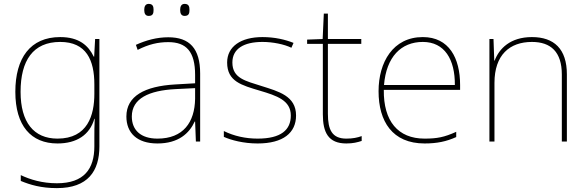

<svg xmlns="http://www.w3.org/2000/svg" viewBox="-20 -795 3024 989"><path d="M290 -604C136 -604 59 -496 59 -322C59 -147 140 -56 276 -56C375 -56 442 -100 466 -183H468C466 -144 466 -122 466 -83V-41C466 74 414 149 273 149C198 149 135 130 87 107V137C135 157 192 174 273 174C433 174 492 86 492 -41V-594H470L465 -503H463C435 -561 387 -604 290 -604ZM290 -579C425 -579 466 -485 466 -360V-312C466 -202 432 -81 276 -81C154 -81 86 -165 86 -322C86 -483 150 -579 290 -579Z M723 -744C723 -727 728 -713 746 -713C768 -713 771 -727 771 -744C771 -760 768 -775 746 -775C728 -775 723 -760 723 -744ZM908 -744C908 -727 913 -713 931 -713C953 -713 956 -727 956 -744C956 -760 953 -775 931 -775C913 -775 908 -760 908 -744ZM847 -603C788 -603 733 -588 680 -564L689 -538C746 -567 794 -578 847 -578C940 -578 985 -529 985 -409V-366L882 -360C725 -351 631 -300 631 -195C631 -111 685 -56 791 -56C899 -56 955 -108 983 -169H985L989 -66H1011V-416C1011 -546 956 -603 847 -603ZM884 -336 985 -341V-286C983 -165 924 -81 791 -81C706 -81 659 -124 659 -195C659 -288 748 -329 884 -336Z M1505 -200C1505 -301 1415 -324 1327 -352C1246 -378 1177 -391 1177 -473C1177 -544 1236 -579 1332 -579C1385 -579 1444 -567 1481 -549L1492 -574C1450 -591 1395 -604 1332 -604C1220 -604 1150 -555 1150 -473C1150 -375 1225 -356 1318 -328C1406 -302 1478 -278 1478 -200C1478 -126 1428 -81 1307 -81C1245 -81 1186 -94 1133 -120V-90C1171 -73 1234 -56 1307 -56C1439 -56 1505 -111 1505 -200Z M1764 -81C1690 -81 1669 -127 1669 -209V-569H1841V-594H1669V-725H1648L1642 -594L1562 -591V-569H1643V-206C1643 -113 1671 -56 1764 -56C1799 -56 1821 -62 1843 -69V-94C1821 -86 1797 -81 1764 -81Z M2158 -604C2004 -604 1930 -474 1930 -325C1930 -170 2001 -56 2167 -56C2231 -56 2279 -66 2330 -89V-116C2268 -88 2231 -81 2167 -81C2030 -81 1955 -171 1957 -332H2350V-357C2350 -496 2293 -604 2158 -604ZM2158 -579C2270 -579 2324 -489 2323 -357H1958C1970 -502 2046 -579 2158 -579Z M2720 -604C2608 -604 2551 -544 2528 -483H2526L2522 -594H2501V-66H2527V-368C2527 -512 2605 -579 2720 -579C2817 -579 2874 -528 2874 -411V-66H2900V-412C2900 -543 2834 -604 2720 -604Z"/></svg>

Font: Noto Sans Malayalam UI Thin
Style: Regular
Weight: 100
Designer: Jelle Bosma - Monotype Design Team
Foundry: Monotype Imaging Inc.
Version: Version 2.104